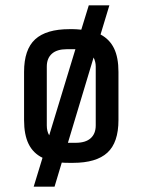

<svg xmlns="http://www.w3.org/2000/svg" viewBox="-20 -609 533 718"><path d="M253 0H240Q220 0 211 -1L184 89H106L139 -19Q104 -36 87 -70.5Q70 -105 70 -160V-340Q70 -424 111.5 -462Q153 -500 240 -500H253Q264 -500 284 -498L312 -589H389L356 -480Q390 -462 406.5 -428Q423 -394 423 -340V-160Q423 -76 381.5 -38Q340 0 253 0ZM164 -103 262 -425H230Q193 -425 174 -408Q155 -391 155 -360V-140Q155 -118 164 -103ZM330 -394 234 -75H263Q300 -75 319 -92Q338 -109 338 -140V-360Q338 -378 330 -394Z"/></svg>

Font: Share Tech
Style: Regular
Weight: 400
Designer: Ralph du Carrois
Foundry: Carrois Type Design
Version: Version 1.100